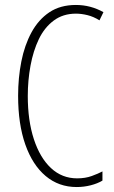

<svg xmlns="http://www.w3.org/2000/svg" viewBox="-20 -744 461 774"><path d="M286 -689Q234 -689 196.5 -661Q159 -633 136.5 -586Q114 -539 103 -479.5Q92 -420 92 -357Q92 -258 116.5 -183Q141 -108 185.5 -66.5Q230 -25 291 -25Q324 -25 350 -34.5Q376 -44 393 -53V-16Q373 -4 345.5 3Q318 10 289 10Q217 10 164 -34.5Q111 -79 82 -161.5Q53 -244 53 -358Q53 -430 66 -496Q79 -562 107 -613.5Q135 -665 179 -694.5Q223 -724 286 -724Q345 -724 397 -695L381 -662Q357 -677 332.5 -683Q308 -689 286 -689Z"/></svg>

Font: Noto Sans Gujarati UI ExtraCondensed ExtraLight
Style: Regular
Weight: 200
Width: 2
Designer: Jelle Bosma - Monotype Design Team, Universal Thirst
Foundry: Monotype Imaging Inc.
Version: Version 2.106; ttfautohint (v1.8.4.7-5d5b)